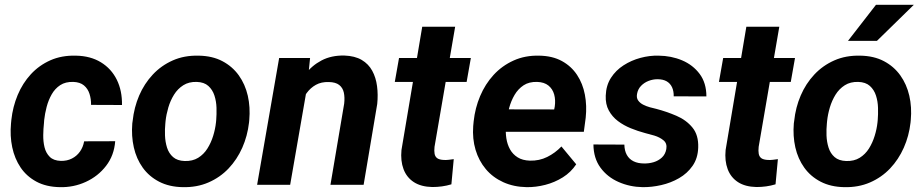

<svg xmlns="http://www.w3.org/2000/svg" viewBox="-20 -770 3849 800"><path d="M233.4 -99.6Q259.3 -99.1 279.5 -109.4Q299.8 -119.6 313 -138.2Q326.2 -156.7 330.6 -181.2L460 -181.6Q455.6 -122.6 422.1 -79.1Q388.7 -35.6 337.6 -12.2Q286.6 11.2 229.5 9.8Q172.4 8.8 131.6 -13.2Q90.8 -35.2 65.9 -72Q41 -108.9 31 -156.2Q21 -203.6 25.9 -255.9L27.3 -270.5Q33.2 -325.2 53.7 -374.3Q74.2 -423.3 108.6 -460.7Q143.1 -498 189.9 -518.8Q236.8 -539.6 295.9 -538.1Q356.9 -537.1 400.4 -510.5Q443.8 -483.9 466.6 -438Q489.3 -392.1 488.3 -332.5L359.4 -333Q359.9 -356.9 353 -378.7Q346.2 -400.4 329.8 -414.1Q313.5 -427.7 285.6 -428.7Q252.9 -429.7 231 -415.3Q209 -400.9 195.3 -376.7Q181.6 -352.5 174.3 -324.5Q167 -296.4 164.1 -270L163.1 -255.9Q160.6 -233.9 160.2 -207.3Q159.7 -180.7 165.5 -156.5Q171.4 -132.3 187.3 -116.5Q203.1 -100.6 233.4 -99.6Z M531.2 -255.9 532.7 -266.1Q538.6 -322.3 559.8 -371.8Q581.1 -421.4 616.5 -459.2Q651.9 -497.1 700 -518.3Q748 -539.6 808.1 -538.1Q865.2 -537.1 906.7 -515.1Q948.2 -493.2 974.9 -456.1Q1001.5 -418.9 1012.5 -371.1Q1023.4 -323.2 1018.6 -270L1017.6 -259.3Q1011.2 -203.6 989.5 -154.5Q967.8 -105.5 932.4 -68.1Q897 -30.8 848.6 -9.8Q800.3 11.2 741.2 9.8Q685.1 8.8 643.1 -12.9Q601.1 -34.7 574.7 -71.5Q548.3 -108.4 537.6 -155.8Q526.9 -203.1 531.2 -255.9ZM669.9 -266.1 668.9 -255.4Q666.5 -231.9 667.5 -205.3Q668.5 -178.7 676 -154.8Q683.6 -130.9 701.2 -115.5Q718.8 -100.1 749.5 -99.1Q782.2 -98.1 805.7 -112.5Q829.1 -127 844.2 -151.1Q859.4 -175.3 868.2 -203.9Q877 -232.4 879.9 -259.8L880.9 -270Q882.8 -293.5 882.1 -320.6Q881.3 -347.7 873.5 -371.8Q865.7 -396 848.1 -411.9Q830.6 -427.7 799.8 -428.7Q767.1 -429.7 743.7 -414.8Q720.2 -399.9 705.1 -375.5Q689.9 -351.1 681.4 -322.3Q672.9 -293.5 669.9 -266.1Z M1259.8 -407.7 1189 0H1051.3L1143.1 -528.3H1272ZM1219.2 -282.7 1185.1 -281.7Q1190.4 -329.1 1206.5 -375.5Q1222.7 -421.9 1250.7 -459.2Q1278.8 -496.6 1319.6 -518.1Q1360.4 -539.6 1414.6 -538.6Q1458.5 -537.1 1487.1 -520.3Q1515.6 -503.4 1531 -475.1Q1546.4 -446.8 1551 -411.1Q1555.7 -375.5 1551.8 -336.9L1495.1 0H1356.9L1414.1 -338.4Q1417 -364.3 1412.6 -384.3Q1408.2 -404.3 1393.3 -416Q1378.4 -427.7 1350.1 -428.2Q1318.8 -429.2 1296.1 -416.5Q1273.4 -403.8 1257.8 -382.3Q1242.2 -360.8 1232.9 -335Q1223.6 -309.1 1219.2 -282.7Z M1941.9 -528.3 1924.3 -428.7H1625L1642.6 -528.3ZM1739.3 -658.7H1876.5L1790.5 -158.2Q1788.6 -141.1 1790.8 -129.2Q1793 -117.2 1801.8 -110.8Q1810.5 -104.5 1829.1 -103.5Q1839.4 -103 1849.6 -104.2Q1859.9 -105.5 1870.6 -106.9L1860.8 -2Q1841.3 3.9 1821.5 6.6Q1801.8 9.3 1781.2 9.3Q1734.4 8.3 1704.3 -11.2Q1674.3 -30.8 1661.4 -65.2Q1648.4 -99.6 1652.8 -145Z M2174.3 9.8Q2120.1 8.8 2076.7 -11Q2033.2 -30.8 2004.2 -65.4Q1975.1 -100.1 1961.4 -146Q1947.8 -191.9 1951.7 -244.6L1953.6 -264.6Q1959.5 -319.8 1980.5 -369.6Q2001.5 -419.4 2036.6 -457.8Q2071.8 -496.1 2119.9 -517.8Q2168 -539.6 2227.1 -538.1Q2282.2 -537.1 2321.3 -515.6Q2360.4 -494.1 2384.3 -458Q2408.2 -421.9 2417 -375.7Q2425.8 -329.6 2420.4 -279.3L2412.6 -220.7H2004.4L2019.5 -314.5L2289.1 -314L2291.5 -326.2Q2295.4 -353 2289.1 -376.2Q2282.7 -399.4 2265.1 -413.6Q2247.6 -427.7 2218.3 -428.7Q2184.6 -429.7 2161.6 -414.6Q2138.7 -399.4 2124 -374.5Q2109.4 -349.6 2101.6 -320.6Q2093.8 -291.5 2090.3 -264.6L2088.4 -245.1Q2085.9 -219.2 2089.8 -193.6Q2093.8 -168 2105.2 -147.5Q2116.7 -127 2137 -114.3Q2157.2 -101.6 2188 -100.6Q2227.1 -99.6 2260 -116Q2293 -132.3 2319.3 -159.7L2380.9 -85.4Q2358.9 -52.2 2325 -31Q2291 -9.8 2252 0.2Q2212.9 10.3 2174.3 9.8Z M2756.3 -148.9Q2760.3 -172.4 2744.6 -185.3Q2729 -198.2 2706.3 -205.1Q2683.6 -211.9 2667 -215.8Q2637.7 -223.6 2608.2 -235.6Q2578.6 -247.6 2554.7 -265.6Q2530.8 -283.7 2516.6 -309.8Q2502.4 -335.9 2503.9 -371.6Q2505.4 -414.1 2525.6 -445.6Q2545.9 -477.1 2578.1 -497.8Q2610.4 -518.6 2648.4 -528.8Q2686.5 -539.1 2724.1 -538.1Q2776.9 -537.6 2822 -518.6Q2867.2 -499.5 2895.3 -461.9Q2923.3 -424.3 2923.3 -368.2L2787.1 -368.7Q2787.6 -390.1 2780.3 -406.2Q2772.9 -422.4 2757.8 -431.2Q2742.7 -439.9 2719.2 -439.9Q2700.7 -439.9 2682.4 -432.9Q2664.1 -425.8 2650.9 -412.1Q2637.7 -398.4 2634.3 -378.4Q2631.3 -361.8 2639.2 -351.1Q2647 -340.3 2660.2 -333.7Q2673.3 -327.1 2688 -323Q2702.6 -318.8 2714.4 -316.4Q2757.3 -305.2 2798.3 -287.6Q2839.4 -270 2865.2 -238.5Q2891.1 -207 2889.2 -154.8Q2887.7 -110.4 2865.7 -78.9Q2843.8 -47.4 2809.3 -27.6Q2774.9 -7.8 2735.1 1.2Q2695.3 10.3 2657.2 9.8Q2604 8.8 2557.4 -11.7Q2510.7 -32.2 2481.9 -71.5Q2453.1 -110.8 2452.6 -168L2581.5 -167.5Q2582 -142.1 2591.8 -124.5Q2601.6 -106.9 2619.9 -97.9Q2638.2 -88.9 2663.6 -88.9Q2683.6 -88.4 2703.4 -94.2Q2723.1 -100.1 2737.8 -113.5Q2752.4 -127 2756.3 -148.9Z M3292.5 -528.3 3274.9 -428.7H2975.6L2993.2 -528.3ZM3089.8 -658.7H3227.1L3141.1 -158.2Q3139.2 -141.1 3141.4 -129.2Q3143.6 -117.2 3152.3 -110.8Q3161.1 -104.5 3179.7 -103.5Q3189.9 -103 3200.2 -104.2Q3210.4 -105.5 3221.2 -106.9L3211.4 -2Q3191.9 3.9 3172.1 6.6Q3152.3 9.3 3131.8 9.3Q3085 8.3 3054.9 -11.2Q3024.9 -30.8 3012 -65.2Q2999 -99.6 3003.4 -145Z M3287.6 -255.9 3289.1 -266.1Q3294.9 -322.3 3316.2 -371.8Q3337.4 -421.4 3372.8 -459.2Q3408.2 -497.1 3456.3 -518.3Q3504.4 -539.6 3564.5 -538.1Q3621.6 -537.1 3663.1 -515.1Q3704.6 -493.2 3731.2 -456.1Q3757.8 -418.9 3768.8 -371.1Q3779.8 -323.2 3774.9 -270L3773.9 -259.3Q3767.6 -203.6 3745.8 -154.5Q3724.1 -105.5 3688.7 -68.1Q3653.3 -30.8 3605 -9.8Q3556.6 11.2 3497.6 9.8Q3441.4 8.8 3399.4 -12.9Q3357.4 -34.7 3331.1 -71.5Q3304.7 -108.4 3293.9 -155.8Q3283.2 -203.1 3287.6 -255.9ZM3426.3 -266.1 3425.3 -255.4Q3422.9 -231.9 3423.8 -205.3Q3424.8 -178.7 3432.4 -154.8Q3439.9 -130.9 3457.5 -115.5Q3475.1 -100.1 3505.9 -99.1Q3538.6 -98.1 3562 -112.5Q3585.4 -127 3600.6 -151.1Q3615.7 -175.3 3624.5 -203.9Q3633.3 -232.4 3636.2 -259.8L3637.2 -270Q3639.2 -293.5 3638.4 -320.6Q3637.7 -347.7 3629.9 -371.8Q3622.1 -396 3604.5 -411.9Q3586.9 -427.7 3556.2 -428.7Q3523.4 -429.7 3500 -414.8Q3476.6 -399.9 3461.4 -375.5Q3446.3 -351.1 3437.7 -322.3Q3429.2 -293.5 3426.3 -266.1ZM3513.2 -599.6 3629.9 -750H3787.6L3633.8 -599.6Z"/></svg>

Font: Roboto
Style: Bold Italic
Weight: 700
Italic angle: -12°
Designer: Christian Robertson
Foundry: Google
Version: Version 3.0